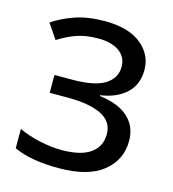

<svg xmlns="http://www.w3.org/2000/svg" viewBox="-109 -814 824 915"><g transform="rotate(15 303.0 -357.0)"><path d="M538 -547Q538 -474 490.5 -431Q443 -388 365 -377V-373Q458 -362 506.5 -317.5Q555 -273 555 -202Q555 -108 481.5 -49Q408 10 263 10Q199 10 143 1Q87 -8 42 -29V-124Q89 -102 146.5 -89.5Q204 -77 254 -77Q349 -77 396.5 -110.5Q444 -144 444 -206Q444 -268 385 -297Q326 -326 222 -326H130V-414H216Q328 -414 378.5 -446Q429 -478 429 -534Q429 -582 391 -609Q353 -636 289 -636Q225 -636 179.5 -619.5Q134 -603 92 -576L42 -649Q88 -681 151 -702.5Q214 -724 296 -724Q413 -724 475.5 -674Q538 -624 538 -547Z"/></g></svg>

Font: Noto Sans Medium
Style: Regular
Weight: 500
Designer: Monotype Design Team
Foundry: Monotype Imaging Inc.
Version: Version 2.007